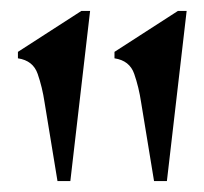

<svg xmlns="http://www.w3.org/2000/svg" viewBox="-20 -659 370 348"><path d="M259.2 -330.8 235.8 -473.3Q231.7 -500.8 223.3 -525Q215 -549.2 187.5 -553.3V-565L302.5 -639.2H318.3L282.5 -330.8ZM84.2 -330.8 60.8 -473.3Q56.7 -500.8 48.3 -525Q40 -549.2 12.5 -553.3V-565L127.5 -639.2H143.3L107.5 -330.8Z"/></svg>

Font: Manufacturing Consent
Style: Regular
Weight: 400
Version: Version 3.000; ttfautohint (v1.8.4.7-5d5b)